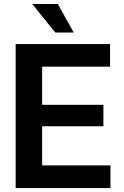

<svg xmlns="http://www.w3.org/2000/svg" viewBox="-20 -950 626 970"><path d="M59.1 0V-727.5H536.1V-613.3H192.9V-420.4H502.4V-312H192.9V-114.3H538.1V0ZM259.3 -785.6 143.1 -929.7H272L352.5 -785.6Z"/></svg>

Font: Inter Display Semi Bold
Style: Regular
Weight: 600
Designer: Rasmus Andersson
Foundry: rsms
Version: Version 4.000;git-37864ae